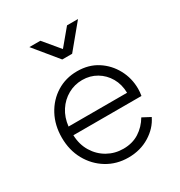

<svg xmlns="http://www.w3.org/2000/svg" viewBox="-186 -919 993 1060"><g transform="rotate(-30 310.5 -389.0)"><path d="M326 12Q251 12 191 -24.5Q131 -61 96 -124Q61 -187 61 -267Q61 -346 94.5 -408.5Q128 -471 186 -507Q244 -543 317 -543Q390 -543 444.5 -508Q499 -473 530 -415.5Q561 -358 561 -291Q561 -269 557 -247H123Q125 -187 153 -141Q181 -95 226.5 -69.5Q272 -44 326 -44Q384 -44 427 -71.5Q470 -99 497 -145L548 -118Q521 -61 461.5 -24.5Q402 12 326 12ZM317 -487Q268 -487 226 -463.5Q184 -440 157 -398.5Q130 -357 124 -302H497Q496 -356 472 -397.5Q448 -439 407.5 -463Q367 -487 317 -487ZM279 -640 156 -790H226L311 -688L396 -790H466L342 -640Z"/></g></svg>

Font: Plus Jakarta Sans Light
Style: Regular
Weight: 300
Designer: Gumpita Rahayu
Foundry: Tokotype
Version: Version 2.006; ttfautohint (v1.8.4.7-5d5b)